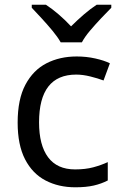

<svg xmlns="http://www.w3.org/2000/svg" viewBox="-20 -786 520 816"><path d="M300 10Q229 10 173.5 -19Q118 -48 86.5 -109Q55 -170 55 -265Q55 -364 88 -426Q121 -488 177.5 -517Q234 -546 306 -546Q347 -546 385 -537.5Q423 -529 447 -517L420 -444Q396 -453 364 -461Q332 -469 304 -469Q146 -469 146 -266Q146 -169 184.5 -117.5Q223 -66 299 -66Q343 -66 376.5 -75Q410 -84 438 -97V-19Q411 -5 378.5 2.5Q346 10 300 10ZM238 -606Q225 -629 203 -655.5Q181 -682 157 -708Q133 -734 115 -753V-766H175Q201 -749 229 -725Q257 -701 282 -674Q309 -701 337 -725Q365 -749 391 -766H453V-753Q434 -734 409.5 -708Q385 -682 362.5 -655.5Q340 -629 328 -606Z"/></svg>

Font: Noto Sans Chorasmian
Style: Regular
Weight: 400
Designer: Federico Parra Barrios
Foundry: Google LLC
Version: Version 1.004; ttfautohint (v1.8.4.7-5d5b)